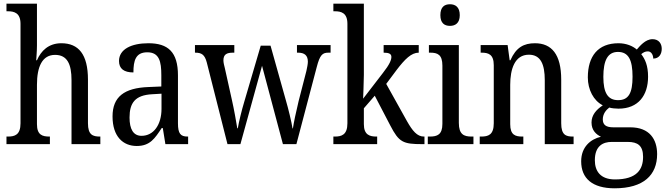

<svg xmlns="http://www.w3.org/2000/svg" viewBox="-20 -780 3610 1039"><path d="M15 0H250V-41H248C210 -41 180 -49 180 -108V-321C180 -420 209 -483 278 -483C344 -483 367 -433 367 -346V0H523V-41H521C482 -41 456 -50 456 -113V-349C456 -486 405 -546 312 -546C243 -546 202 -505 180 -454H176C176 -460 180 -501 180 -534V-760H15V-719H23C57 -719 91 -710 91 -651V-113C91 -50 60 -41 23 -41H15Z M720 10C792 10 818 -31 855 -87H861L875 0H998V-41H995C957 -41 943 -57 943 -113V-372C943 -499 889 -546 783 -546C690 -546 624 -513 624 -450C624 -408 651 -388 702 -388C702 -452 714 -497 777 -497C842 -497 853 -447 853 -373V-312L783 -309C652 -304 589 -256 589 -150C589 -41 646 10 720 10ZM746 -45C701 -45 681 -82 681 -144C681 -223 711 -265 803 -270L854 -273V-191C854 -106 812 -45 746 -45Z M1099 -442 1211 0H1281L1398 -424L1511 0H1584L1694 -417C1711 -483 1725 -495 1757 -495H1769V-536H1587V-495H1593C1628 -495 1646 -480 1646 -446C1646 -435 1642 -413 1638 -396L1596 -233C1581 -171 1570 -118 1565 -85H1563C1558 -119 1540 -193 1527 -237L1444 -533H1391L1302 -230C1288 -184 1272 -118 1267 -86H1264C1259 -118 1246 -191 1235 -239L1197 -410C1193 -425 1189 -442 1189 -453C1189 -486 1207 -495 1241 -495H1248V-536H1035V-495H1037C1071 -495 1088 -484 1099 -442Z M1784 0H2021V-41H2017C1982 -41 1949 -49 1949 -108V-194L2008 -262L2092 -101C2139 -10 2161 0 2265 0H2277V-41H2274C2237 -41 2212 -72 2182 -125L2070 -326L2126 -401C2171 -460 2206 -495 2246 -495V-536H2056V-495C2084 -495 2098 -489 2098 -472C2098 -456 2089 -432 2052 -385L1945 -246C1945 -249 1949 -339 1949 -375V-760H1784V-719H1792C1827 -719 1860 -710 1860 -651V-113C1860 -50 1828 -41 1792 -41H1784Z M2415 -640C2444 -640 2468 -655 2468 -698C2468 -742 2444 -757 2415 -757C2385 -757 2363 -742 2363 -698C2363 -655 2385 -640 2415 -640ZM2295 0H2542V-41H2532C2491 -41 2463 -52 2463 -115V-536H2301V-495H2309C2348 -495 2374 -484 2374 -425V-110C2374 -51 2346 -41 2306 -41H2295Z M2576 0H2812V-41H2807C2769 -41 2741 -49 2741 -108V-321C2741 -405 2765 -484 2842 -484C2906 -484 2928 -432 2928 -346V0H3084V-41H3080C3042 -41 3017 -50 3017 -113V-349C3017 -486 2965 -546 2875 -546C2815 -546 2773 -524 2742 -454H2738L2727 -536H2581V-495H2586C2623 -495 2652 -486 2652 -427V-113C2652 -50 2622 -41 2584 -41H2576Z M3306 239C3463 239 3536 167 3536 54C3536 -26 3495 -91 3391 -91H3299C3260 -91 3242 -104 3242 -134C3242 -164 3260 -185 3277 -198C3289 -194 3313 -192 3327 -192C3435 -192 3487 -265 3487 -365C3487 -425 3471 -460 3450 -487C3461 -496 3471 -502 3486 -502C3504 -502 3515 -483 3515 -463C3547 -463 3561 -488 3561 -516C3561 -544 3545 -568 3511 -568C3472 -568 3442 -530 3426 -512C3404 -531 3369 -546 3327 -546C3216 -546 3161 -476 3161 -361C3161 -295 3192 -235 3242 -210C3206 -186 3181 -157 3181 -117C3181 -74 3207 -52 3232 -40C3176 -27 3125 15 3125 93C3125 185 3185 239 3306 239ZM3325 -238C3269 -238 3245 -278 3245 -364C3245 -454 3269 -499 3324 -499C3381 -499 3403 -456 3403 -365C3403 -277 3382 -238 3325 -238ZM3308 191C3229 191 3199 146 3199 87C3199 8 3245 -12 3290 -12H3377C3431 -12 3460 8 3460 69C3460 137 3426 191 3308 191Z"/></svg>

Font: Noto Serif Khmer Condensed
Style: Regular
Weight: 400
Width: 3
Designer: Danh Hong and the Monotype Design Team
Foundry: Monotype Imaging Inc.
Version: Version 2.004